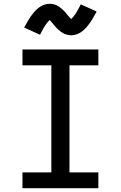

<svg xmlns="http://www.w3.org/2000/svg" viewBox="-20 -997 640 1017"><path d="M99 0V-84H252V-651H99V-735H501V-651H348V-84H501V0ZM357 -810Q350 -810 342.5 -811.5Q335 -813 328.5 -815Q322 -817 315 -821Q308 -825 302.5 -829Q297 -833 291 -838Q285 -843 280 -848.5Q275 -854 271 -858.5Q267 -863 261.5 -870Q256 -877 251 -882.5Q246 -888 243 -891Q231 -880 219 -861.5Q207 -843 192 -813L108 -851Q118 -869 126.5 -884Q135 -899 143.5 -911Q152 -923 161.5 -934Q171 -945 183.5 -955Q196 -965 211.5 -971Q227 -977 243 -977Q249 -977 255 -976Q261 -975 267 -973.5Q273 -972 279 -969.5Q285 -967 290 -963.5Q295 -960 299.5 -956.5Q304 -953 309 -948.5Q314 -944 318.5 -940Q323 -936 326.5 -931.5Q330 -927 333.5 -922.5Q337 -918 341 -913.5Q345 -909 349.5 -904Q354 -899 357 -896Q369 -907 381 -925.5Q393 -944 408 -974L492 -936Q482 -918 473.5 -903Q465 -888 456.5 -876Q448 -864 438.5 -853Q429 -842 416.5 -832Q404 -822 388.5 -816Q373 -810 357 -810Z"/></svg>

Font: Iosevka Custom Medium Extended
Style: Regular
Weight: 500
Width: 7
Monospace: yes
Designer: Belleve Invis
Foundry: Belleve Invis
Version: Version 11.2.4; ttfautohint (v1.8.4)